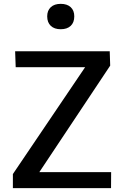

<svg xmlns="http://www.w3.org/2000/svg" viewBox="-20 -977 631 997"><path d="M46.9 0V-73.2L421.9 -627.9H61.5L58.6 -710.9H549.8L552.2 -636.2L184.1 -83H557.1L556.6 0ZM295.4 -825.2Q262.2 -825.2 243.7 -842.8Q225.1 -860.4 225.1 -892.1Q225.1 -922.4 243.7 -939.7Q262.2 -957 295.4 -957Q328.6 -957 347.2 -939.7Q365.7 -922.4 365.7 -892.1Q365.7 -860.4 347.2 -842.8Q328.6 -825.2 295.4 -825.2Z"/></svg>

Font: Comme Medium
Style: Regular
Weight: 500
Version: Version 1.000;gftools[0.9.27]